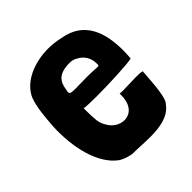

<svg xmlns="http://www.w3.org/2000/svg" viewBox="-148 -627 752 752"><g transform="rotate(-45 228.0 -251.0)"><path d="M168 10C197 10 231 13 265 13C318 13 370 5 398 -34C417 -50 421 -122 426 -190C417 -193 404 -193 389 -193C365 -193 336 -191 315 -191C309 -191 304 -192 300 -192C303 -131 273 -105 240 -105C215 -105 189 -120 175 -147C160 -171 161 -193 160 -233V-251C172 -249 198 -248 229 -248C303 -248 408 -253 428 -259C429 -273 430 -288 430 -302C430 -399 402 -489 294 -507C272 -512 250 -515 227 -515C150 -515 74 -484 47 -423C31 -379 29 -333 25 -284C20 -176 45 -58 116 -8C132 1 149 7 168 10ZM257 -329C228 -329 207 -328 192 -328C167 -328 161 -330 161 -339C161 -342 162 -346 163 -351C168 -387 183 -416 246 -416C261 -416 270 -413 281 -406C305 -394 320 -368 320 -341C320 -330 322 -327 312 -327C304 -327 288 -329 257 -329Z"/></g></svg>

Font: HEYCLAY
Style: Regular
Weight: 400
Designer: Marcelo Magalhaes
Foundry: Marcelo Magalhães
Version: Version 1.300;hotconv 1.0.109;makeotfexe 2.5.65596